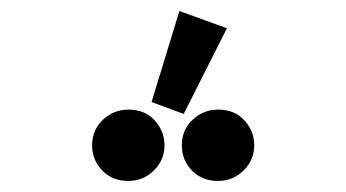

<svg xmlns="http://www.w3.org/2000/svg" viewBox="-20 -827 626 347"><path d="M374 -628.9Q402.8 -628.9 419.9 -611.3Q439.5 -591.3 439.5 -564.5Q439.5 -537.6 419.9 -518.6Q400.9 -500 374 -500Q346.2 -500 328.1 -517.6Q308.6 -536.6 308.6 -564.5Q308.6 -592.3 328.1 -610.6Q347.7 -628.9 374 -628.9ZM211.9 -628.9Q240.7 -628.9 257.8 -611.3Q277.3 -591.3 277.3 -564.5Q277.3 -537.6 257.8 -518.6Q238.8 -500 211.9 -500Q184.1 -500 166 -517.6Q146.5 -536.6 146.5 -564.5Q146.5 -592.3 166 -610.6Q185.5 -628.9 211.9 -628.9ZM304.2 -807.1 390.1 -775.9 312 -621.1 253.9 -642.6Z"/></svg>

Font: Consola Mono
Style: Book
Weight: 400
Monospace: yes
Designer: Wojciech Kalinowski "wmk69" (wmk69@o2.pl)
Foundry: Wojciech Kalinowski "wmk69" (wmk69@o2.pl)
Version: Version 2.1.0